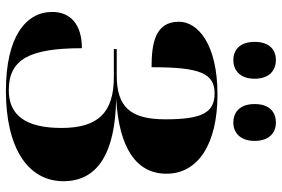

<svg xmlns="http://www.w3.org/2000/svg" viewBox="-176 -792 978 667"><g transform="rotate(90 313.5 -458.0)"><path d="M406 -779C436 -779 469 -799 469 -853C469 -908 436 -927 406 -927C372 -927 341 -908 341 -853C341 -799 372 -779 406 -779ZM188 -779C220 -779 253 -799 253 -853C253 -908 220 -927 188 -927C156 -927 125 -908 125 -853C125 -799 156 -779 188 -779ZM295 11C493 11 609 -65 609 -189C609 -308 511 -369 322 -372C494 -382 583 -442 583 -547C583 -657 479 -724 308 -724C133 -724 55 -656 55 -590C55 -509 127 -495 213 -495C213 -661 233 -714 304 -714C371 -714 394 -670 394 -543C394 -421 351 -374 241 -374H150V-364H247C371 -364 424 -309 424 -182C424 -58 380 1 293 1C186 1 147 -70 147 -253C64 -253 21 -213 21 -150C21 -59 106 11 295 11Z"/></g></svg>

Font: Noto Serif Display Black
Style: Regular
Weight: 900
Designer: Monotype Design Team
Foundry: Monotype Imaging Inc.
Version: Version 2.009